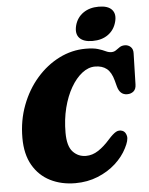

<svg xmlns="http://www.w3.org/2000/svg" viewBox="-61 -980 804 1039"><g transform="rotate(-5 340.5 -460.0)"><path d="M585 -249.5Q601 -243 606.2 -220.2Q611.5 -197.5 589 -154.5Q567 -110.5 525.8 -73Q484.5 -35.5 428.5 -12.8Q372.5 10 306.5 10Q230.5 10 170.5 -20.2Q110.5 -50.5 76 -110.2Q41.5 -170 41.5 -258.5Q41.5 -353.5 72.8 -435.8Q104 -518 157.8 -579.5Q211.5 -641 280.2 -675.5Q349 -710 424 -710Q466 -710 490.8 -702.5Q515.5 -695 531.2 -687.2Q547 -679.5 562 -679.5Q576.5 -679.5 587.2 -687.2Q598 -695 609.2 -702.5Q620.5 -710 637 -710Q656 -710 669 -697.5Q682 -685 681 -662.5L676.5 -494Q676 -468.5 662 -456.8Q648 -445 627.5 -445Q587.5 -445 575 -492.5L566.5 -524.5Q554.5 -570 530 -589.8Q505.5 -609.5 466.5 -609.5Q430 -609.5 396 -583Q362 -556.5 335 -509.8Q308 -463 292.2 -400.8Q276.5 -338.5 276.5 -266.5Q276.5 -193.5 305.2 -162.8Q334 -132 376.5 -132Q411 -132 443 -152.8Q475 -173.5 507.5 -210.5Q532.5 -238.5 549.5 -247.8Q566.5 -257 585 -249.5ZM466 -748.5Q416 -748.5 394.5 -772.5Q373 -796.5 384.5 -840.5Q396 -882.5 430.2 -906.5Q464.5 -930.5 514.5 -930.5Q565 -930.5 586.2 -906.5Q607.5 -882.5 596 -840.5Q584.5 -797.5 550.5 -773Q516.5 -748.5 466 -748.5Z"/></g></svg>

Font: Fraunces 144pt S100 Black
Style: Italic
Weight: 900
Italic angle: -16°
Version: Version 1.000; ttfautohint (v1.8.3)